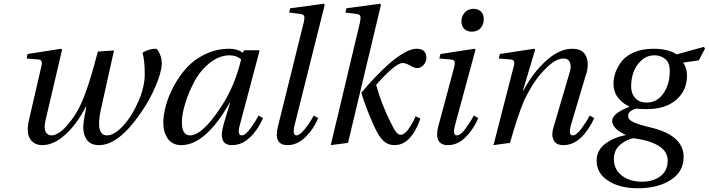

<svg xmlns="http://www.w3.org/2000/svg" viewBox="-20 -762 3780 1024"><path d="M122 -450 127 -474 306 -502 311 -497 223 -121Q213 -80 223 -60Q233 -40 254 -40Q308 -40 382 -152Q436 -234 495 -462Q500 -479 502 -487L588 -493L518 -178Q488 -40 551 -40Q590 -40 637.5 -92Q685 -144 718.5 -222Q752 -300 752 -366Q752 -439 740 -481Q774 -502 812 -502Q816 -502 823.5 -491.5Q831 -481 837 -462Q843 -443 843 -424Q842 -379 811 -305Q780 -231 731 -160Q613 12 508 12Q465 12 444.5 -14.5Q424 -41 424 -85Q424 -110 440 -192L438 -194Q392 -102 329.5 -45Q267 12 206 12Q161 12 140 -22Q119 -56 135 -124L198 -397Q205 -423 202 -433.5Q199 -444 183 -445Z M851 -107Q851 -148 864.5 -198.5Q878 -249 907 -303Q936 -357 976 -401Q1016 -445 1075.5 -473.5Q1135 -502 1203 -502Q1246 -502 1276 -481L1281 -494H1365L1259 -95Q1244 -40 1269 -40Q1288 -40 1314 -75Q1340 -110 1359 -146L1383 -132Q1355 -69 1312.5 -28.5Q1270 12 1217 12Q1140 12 1173 -100L1207 -214H1205Q1076 12 947 12Q899 12 875 -22.5Q851 -57 851 -107ZM950 -110Q950 -40 994 -40Q1059 -40 1159 -192Q1231 -300 1266 -445Q1242 -467 1205 -467Q1150 -467 1099.5 -427Q1049 -387 1018 -329.5Q987 -272 968.5 -212.5Q950 -153 950 -110Z M1462 -86 1599 -639Q1606 -668 1602 -677Q1598 -686 1579 -688L1522 -695L1528 -718L1707 -742L1712 -737L1551 -94Q1538 -40 1561 -40Q1578 -40 1606 -74Q1634 -108 1653 -146L1677 -132Q1651 -71 1607.5 -29.5Q1564 12 1514 12Q1438 12 1462 -86Z M1744 12 1899 -639Q1905 -668 1901.5 -677Q1898 -686 1879 -688L1822 -695L1828 -718L2007 -742L2012 -737L1836 0ZM1907 -267Q1982 -358 2062 -428Q2150 -502 2202 -502Q2254 -502 2254 -453Q2254 -433 2239.5 -416Q2225 -399 2205 -399Q2191 -399 2177 -407Q2146 -426 2128 -426Q2088 -426 1986 -309Q2014 -208 2061 -114Q2080 -74 2092 -58.5Q2104 -43 2117 -43Q2151 -43 2197 -142L2222 -129Q2172 12 2084 12Q2049 12 2025 -10.5Q2001 -33 1978 -83Q1932 -184 1907 -267Z M2441 -649Q2441 -675 2458.5 -695Q2476 -715 2506 -715Q2529 -715 2544.5 -701Q2560 -687 2560 -660Q2560 -630 2542.5 -611.5Q2525 -593 2496 -593Q2472 -593 2456.5 -607.5Q2441 -622 2441 -649ZM2317 -86 2401 -399Q2408 -425 2404 -434.5Q2400 -444 2380 -445L2323 -450L2329 -474L2511 -502L2516 -497L2407 -95Q2392 -40 2417 -40Q2436 -40 2462 -75Q2488 -110 2507 -146L2531 -132Q2503 -69 2461.5 -28.5Q2420 12 2369 12Q2330 12 2317.5 -14.5Q2305 -41 2317 -86Z M2612 12 2717 -397Q2725 -421 2722 -432.5Q2719 -444 2702 -445L2640 -450L2646 -474L2829 -502L2834 -497L2769 -279H2772Q2820 -372 2891.5 -437Q2963 -502 3032 -502Q3090 -502 3107 -459Q3124 -416 3103 -357L3025 -95Q3010 -40 3035 -40Q3054 -40 3080 -75Q3106 -110 3125 -146L3149 -132Q3121 -69 3079 -28.5Q3037 12 2984 12Q2945 12 2932 -16Q2919 -44 2933 -86L3019 -379Q3028 -408 3019.5 -429Q3011 -450 2986 -450Q2948 -450 2903 -408.5Q2858 -367 2825.5 -316.5Q2793 -266 2772 -218Q2741 -144 2700 0Z M3162 96Q3162 39 3208.5 4.5Q3255 -30 3316 -41V-43Q3245 -76 3245 -118Q3245 -155 3330 -190Q3334 -192 3336 -193V-195Q3306 -206 3279 -237.5Q3252 -269 3252 -318Q3252 -347 3263 -377Q3274 -407 3296.5 -436Q3319 -465 3363 -483.5Q3407 -502 3465 -502Q3543 -502 3589 -472L3734 -512L3740 -503L3707 -440L3623 -428Q3644 -401 3644 -359Q3644 -280 3587 -230Q3530 -180 3428 -180Q3394 -180 3374 -183Q3330 -172 3330 -144Q3330 -124 3357 -111Q3384 -98 3451 -82Q3626 -40 3626 75Q3626 154 3557 198Q3488 242 3382 242Q3285 242 3223.5 202Q3162 162 3162 96ZM3254 87Q3254 141 3296 174Q3338 207 3404 207Q3463 207 3502 178Q3541 149 3541 94Q3541 1 3360 -25Q3322 -19 3288 9.5Q3254 38 3254 87ZM3346 -301Q3346 -263 3368 -239Q3390 -215 3429 -215Q3484 -215 3518 -263.5Q3552 -312 3552 -383Q3552 -429 3527 -448Q3502 -467 3472 -467Q3428 -467 3398 -437.5Q3368 -408 3357 -372.5Q3346 -337 3346 -301Z"/></svg>

Font: Heuristica
Style: Italic
Weight: 400
Italic angle: -13°
Version: Version 1.0.2